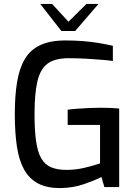

<svg xmlns="http://www.w3.org/2000/svg" viewBox="-20 -948 697 973"><path d="M289 5Q219 6 173.5 -18Q128 -42 102 -89Q76 -136 65.5 -206.5Q55 -277 55 -370Q55 -462 66.5 -532Q78 -602 106 -649Q134 -696 184.5 -719.5Q235 -743 311 -743Q354 -743 396 -740Q438 -737 477.5 -730.5Q517 -724 552 -716V-639Q532 -642 496 -645Q460 -648 416.5 -650.5Q373 -653 328 -653Q258 -653 221 -625.5Q184 -598 169.5 -535.5Q155 -473 155 -369Q155 -286 163 -231.5Q171 -177 189 -145.5Q207 -114 238.5 -100.5Q270 -87 318 -87Q364 -87 409.5 -98Q455 -109 487 -120V-315H323V-392Q343 -395 370.5 -397Q398 -399 428.5 -400.5Q459 -402 490 -402Q518 -402 541.5 -401Q565 -400 584 -398V0H509L494 -51Q461 -34 406 -15Q351 4 289 5ZM291 -791 184 -928H244L327 -838L418 -928H479L361 -791Z"/></svg>

Font: Exo Thin Medium
Style: Regular
Weight: 500
Version: Version 2.000